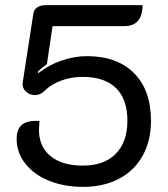

<svg xmlns="http://www.w3.org/2000/svg" viewBox="-20 -720 654 749"><path d="M45 -178Q45 -217 66.5 -234Q88 -251 134 -248Q132 -222 132 -214Q132 -148 177 -111Q222 -74 304 -74Q386 -74 431.5 -120Q477 -166 477 -249Q477 -333 432.5 -376.5Q388 -420 303 -420Q258 -420 219.5 -406Q181 -392 153 -365Q137 -349 116 -349Q95 -349 80 -364Q65 -379 69 -401L110 -666Q112 -682 125 -691Q138 -700 158 -700H536Q536 -618 464 -618H185L163 -470Q142 -455 127 -440L130 -435Q169 -466 219.5 -483.5Q270 -501 319 -501Q437 -501 503 -434.5Q569 -368 569 -249Q569 -171 536.5 -112.5Q504 -54 444 -22.5Q384 9 304 9Q230 9 171 -15Q112 -39 78.5 -82Q45 -125 45 -178Z"/></svg>

Font: K2D
Style: Regular
Weight: 400
Version: Version 1.000; ttfautohint (v1.6)